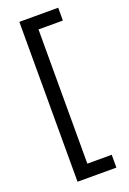

<svg xmlns="http://www.w3.org/2000/svg" viewBox="-165 -805 660 984"><g transform="rotate(-20 165.0 -313.0)"><path d="M78 123V-749H290V-679H157V53H290V123Z"/></g></svg>

Font: Cairo Play
Style: Regular
Weight: 400
Designer: Mohamed Gaber, Accademia di Belle Arti di Urbino
Foundry: Kief Type Foundry, Accademia di Belle Arti di Urbino
Version: Version 3.119